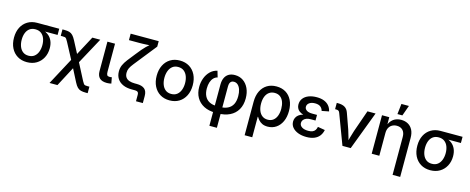

<svg xmlns="http://www.w3.org/2000/svg" viewBox="-42 -1580 6380 2607"><g transform="rotate(15 3148.5 -276.5)"><path d="M297.9 11.2Q221.7 11.2 164.6 -23.7Q107.4 -58.6 76.2 -121.1Q44.9 -183.6 44.9 -266.6Q44.9 -349.6 76.4 -411.1Q107.9 -472.7 164.8 -506.8Q221.7 -541 297.9 -541H607.4V-454.1H376L297.9 -450.2Q249.5 -450.2 217.3 -426.3Q185.1 -402.3 169.2 -360.6Q153.3 -318.8 153.3 -266.6Q153.3 -214.4 169.2 -171.9Q185.1 -129.4 217.3 -104.2Q249.5 -79.1 297.9 -79.1Q347.2 -79.1 379.4 -104.2Q411.6 -129.4 427.7 -172.1Q443.8 -214.8 443.8 -266.6Q443.8 -318.8 427.7 -360.6Q411.6 -402.3 379.4 -426.3Q347.2 -450.2 297.9 -450.2V-480Q354 -480 400.4 -465.8Q446.8 -451.7 480.7 -423.3Q514.6 -395 533.2 -351.8Q551.8 -308.6 551.8 -251Q551.8 -175.8 520.3 -116.5Q488.8 -57.1 431.9 -22.9Q375 11.2 297.9 11.2Z M670.4 204.1 905.3 -234.9H950.7L1104.5 62Q1117.2 85.9 1126 96.9Q1134.8 107.9 1147 110.4Q1159.2 112.8 1181.2 112.8H1206.5V204.1H1181.2Q1138.2 204.1 1109.9 196.5Q1081.5 189 1060.3 167.5Q1039.1 146 1017.6 104.5L927.2 -71.8L781.7 204.1ZM898.4 -127 754.9 -397.5Q740.2 -424.3 731.7 -435.8Q723.1 -447.3 712.2 -450.2Q701.2 -453.1 678.2 -453.1H651.9V-543.9H678.2Q721.2 -543.9 749.3 -535.9Q777.3 -527.8 798.6 -505.4Q819.8 -482.9 842.3 -439.9L929.7 -272.9L1072.8 -541H1184.1L959.5 -127Z M1421.9 2.9Q1351.6 2.9 1318.1 -30Q1284.7 -63 1284.7 -127.4V-541H1391.6V-147Q1391.6 -113.8 1400.9 -100.1Q1410.2 -86.4 1436 -86.4Q1447.8 -86.4 1454.8 -87.4Q1461.9 -88.4 1467.3 -89.8L1483.4 -4.9Q1472.7 -2 1456.3 0.5Q1439.9 2.9 1421.9 2.9Z M1868.7 140.1V49.8Q1868.7 30.8 1863 19.8Q1857.4 8.8 1844.7 4.4Q1832 0 1809.6 0H1771Q1699.2 0 1647.2 -23.2Q1595.2 -46.4 1567.1 -89.6Q1539.1 -132.8 1539.1 -193.4Q1539.1 -241.2 1556.9 -281.2Q1574.7 -321.3 1608.9 -365.7Q1643.1 -410.2 1691.9 -470.7L1756.8 -550.8Q1781.2 -580.1 1805.2 -603.3Q1829.1 -626.5 1851.1 -645Q1873 -663.6 1889.6 -676.8L1885.3 -645.5Q1867.7 -643.6 1845.9 -642.1Q1824.2 -640.6 1800.8 -639.4Q1777.3 -638.2 1754.6 -637.5Q1731.9 -636.7 1712.4 -636.7H1561.5V-727.5H1955.6V-650.9L1780.3 -430.7Q1733.9 -372.1 1703.6 -334.2Q1673.3 -296.4 1658.9 -266.6Q1644.5 -236.8 1644.5 -201.7Q1644.5 -161.6 1662.4 -136.7Q1680.2 -111.8 1713.1 -100.6Q1746.1 -89.4 1790.5 -89.4H1816.9Q1890.6 -89.4 1927.7 -58.6Q1964.8 -27.8 1964.8 41.5V140.1Z M2303.2 11.2Q2227.1 11.2 2170.2 -23.7Q2113.3 -58.6 2081.8 -121.6Q2050.3 -184.6 2050.3 -267.6Q2050.3 -352.1 2081.8 -415.3Q2113.3 -478.5 2170.2 -513.4Q2227.1 -548.3 2303.2 -548.3Q2380.4 -548.3 2437.3 -513.4Q2494.1 -478.5 2525.6 -415.3Q2557.1 -352.1 2557.1 -267.6Q2557.1 -184.6 2525.6 -121.6Q2494.1 -58.6 2437.3 -23.7Q2380.4 11.2 2303.2 11.2ZM2303.2 -79.1Q2352.5 -79.1 2384.8 -104.5Q2417 -129.9 2433.1 -172.9Q2449.2 -215.8 2449.2 -268.1Q2449.2 -320.8 2433.1 -363.8Q2417 -406.7 2384.8 -432.4Q2352.5 -458 2303.2 -458Q2254.9 -458 2222.7 -432.4Q2190.4 -406.7 2174.6 -363.8Q2158.7 -320.8 2158.7 -268.1Q2158.7 -215.8 2174.6 -172.9Q2190.4 -129.9 2222.7 -104.5Q2254.9 -79.1 2303.2 -79.1Z M2917.5 204.1V-374.5Q2917.5 -429.2 2935.3 -468.8Q2953.1 -508.3 2988.5 -529.8Q3023.9 -551.3 3076.7 -551.3Q3142.6 -551.3 3192.4 -517.1Q3242.2 -482.9 3270.3 -422.1Q3298.3 -361.3 3298.3 -281.7Q3298.3 -189 3260 -123.3Q3221.7 -57.6 3150.6 -22.9Q3079.6 11.7 2981.9 11.7H2948.7Q2855 11.7 2787.4 -23.2Q2719.7 -58.1 2683.3 -121.8Q2647 -185.5 2647 -271Q2647 -336.9 2668.7 -394.8Q2690.4 -452.6 2731.4 -493.2Q2772.5 -533.7 2830.1 -546.9L2856 -459Q2823.7 -451.2 2800.5 -427Q2777.3 -402.8 2764.9 -365Q2752.4 -327.1 2752.4 -278.3Q2752.4 -213.9 2774.7 -169.7Q2796.9 -125.5 2840.6 -102.5Q2884.3 -79.6 2948.7 -79.6H2981.9Q3051.3 -79.6 3098.1 -102.3Q3145 -125 3168.5 -170.4Q3191.9 -215.8 3191.9 -284.7Q3191.9 -336.4 3179.2 -375.7Q3166.5 -415 3142.6 -437.5Q3118.7 -460 3085 -460Q3063 -460 3049.1 -449.5Q3035.2 -439 3029.1 -420.7Q3022.9 -402.3 3022.9 -377.4V204.1Z M3413.1 204.1V-267.1Q3413.1 -353 3443.6 -416.3Q3474.1 -479.5 3529.8 -513.9Q3585.4 -548.3 3661.6 -548.3Q3736.8 -548.3 3792.5 -514.6Q3848.1 -481 3878.9 -418Q3909.7 -355 3909.7 -268.6Q3909.7 -183.6 3880.6 -120.8Q3851.6 -58.1 3800.3 -23.7Q3749 10.7 3682.6 10.7Q3635.7 10.7 3604.5 -5.1Q3573.2 -21 3554.7 -43Q3536.1 -64.9 3524.9 -84H3520V204.1ZM3659.2 -80.6Q3705.6 -80.6 3737.1 -105Q3768.6 -129.4 3784.7 -172.4Q3800.8 -215.3 3800.8 -270.5Q3800.8 -324.2 3785.4 -366.5Q3770 -408.7 3738.8 -432.9Q3707.5 -457 3660.6 -457Q3615.2 -457 3583 -433.8Q3550.8 -410.6 3533.9 -368.9Q3517.1 -327.1 3517.1 -270.5Q3517.1 -214.4 3533.7 -171.4Q3550.3 -128.4 3582.3 -104.5Q3614.3 -80.6 3659.2 -80.6Z M4227.1 10.3Q4162.6 10.3 4111.1 -9Q4059.6 -28.3 4029.8 -63.5Q4000 -98.6 4000 -147Q4000 -173.8 4011 -198.2Q4022 -222.7 4046.1 -242.2Q4070.3 -261.7 4110.6 -272.9Q4150.9 -284.2 4209 -284.2H4291V-237.8H4223.6Q4188 -237.8 4162.1 -227.3Q4136.2 -216.8 4122.1 -198.2Q4107.9 -179.7 4107.9 -155.8Q4107.9 -120.6 4140.4 -98.9Q4172.9 -77.1 4230 -77.1Q4266.6 -77.1 4290 -86.9Q4313.5 -96.7 4326.4 -115.7Q4339.4 -134.8 4345.2 -163.1L4446.3 -146Q4436.5 -96.7 4409.2 -61.8Q4381.8 -26.9 4336.4 -8.3Q4291 10.3 4227.1 10.3ZM4210.4 -260.3Q4153.3 -260.3 4114.7 -270.5Q4076.2 -280.8 4053.2 -298.8Q4030.3 -316.9 4020.3 -340.6Q4010.3 -364.3 4010.3 -389.6Q4010.3 -439.5 4038.1 -475.1Q4065.9 -510.7 4114.7 -529.5Q4163.6 -548.3 4227.1 -548.3Q4286.6 -548.3 4329.8 -531.5Q4373 -514.6 4399.9 -482.9Q4426.8 -451.2 4437 -404.8L4337.4 -385.3Q4328.6 -420.9 4301.8 -441.4Q4274.9 -461.9 4226.6 -461.9Q4176.3 -461.9 4146.2 -440.4Q4116.2 -418.9 4116.2 -385.3Q4116.2 -355.5 4143.6 -336.2Q4170.9 -316.9 4225.1 -316.9H4291V-260.3Z M4733.4 0 4574.7 -421.4Q4567.9 -440.9 4556.4 -448.2Q4544.9 -455.6 4524.4 -455.6H4507.8V-543.9H4526.4Q4585.4 -543.9 4621.6 -522.2Q4657.7 -500.5 4674.3 -452.1L4751.5 -235.4Q4768.6 -185.5 4781.5 -136.2Q4794.4 -86.9 4808.1 -38.1H4777.3Q4790.5 -86.9 4803.2 -136.2Q4815.9 -185.5 4833 -235.4L4939.9 -541H5054.2L4849.6 0Z M5251.5 -318.8V0H5144.5V-541H5246.6L5247.6 -408.2H5234.4Q5258.3 -481 5303.7 -514.6Q5349.1 -548.3 5413.6 -548.3Q5468.8 -548.3 5510.7 -524.9Q5552.7 -501.5 5576.2 -455.8Q5599.6 -410.2 5599.6 -342.8V204.1H5492.7V-329.1Q5492.7 -388.7 5462.2 -421.9Q5431.6 -455.1 5377.9 -455.1Q5341.8 -455.1 5313 -439.5Q5284.2 -423.8 5267.8 -393.6Q5251.5 -363.3 5251.5 -318.8ZM5342.8 -610.4 5359.4 -757.3H5464.8L5412.1 -610.4Z M5967.3 11.2Q5891.1 11.2 5834 -23.7Q5776.9 -58.6 5745.6 -121.1Q5714.4 -183.6 5714.4 -266.6Q5714.4 -349.6 5745.8 -411.1Q5777.3 -472.7 5834.2 -506.8Q5891.1 -541 5967.3 -541H6276.9V-454.1H6045.4L5967.3 -450.2Q5918.9 -450.2 5886.7 -426.3Q5854.5 -402.3 5838.6 -360.6Q5822.8 -318.8 5822.8 -266.6Q5822.8 -214.4 5838.6 -171.9Q5854.5 -129.4 5886.7 -104.2Q5918.9 -79.1 5967.3 -79.1Q6016.6 -79.1 6048.8 -104.2Q6081.1 -129.4 6097.2 -172.1Q6113.3 -214.8 6113.3 -266.6Q6113.3 -318.8 6097.2 -360.6Q6081.1 -402.3 6048.8 -426.3Q6016.6 -450.2 5967.3 -450.2V-480Q6023.4 -480 6069.8 -465.8Q6116.2 -451.7 6150.1 -423.3Q6184.1 -395 6202.6 -351.8Q6221.2 -308.6 6221.2 -251Q6221.2 -175.8 6189.7 -116.5Q6158.2 -57.1 6101.3 -22.9Q6044.4 11.2 5967.3 11.2Z"/></g></svg>

Font: Inter 17pt Medium
Style: Regular
Weight: 500
Version: Version 4.001;git-66647c0bb